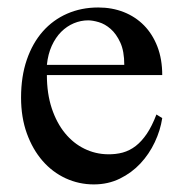

<svg xmlns="http://www.w3.org/2000/svg" viewBox="-20 -481 484 516"><path d="M416 -163.6Q411.1 -130.9 396 -98.9Q380.9 -66.9 357.4 -41.7Q334 -16.6 302.2 -1Q270.5 14.6 231.9 14.6Q192.4 14.6 156.7 -1.7Q121.1 -18.1 94.5 -48.6Q67.9 -79.1 52.2 -122.3Q36.6 -165.5 36.6 -218.8Q36.6 -275.4 52 -320.3Q67.4 -365.2 95 -396.5Q122.6 -427.7 160.6 -444.3Q198.7 -460.9 244.1 -460.9Q281.2 -460.9 312.7 -448.5Q344.2 -436 367.2 -412.6Q390.1 -389.2 403.1 -355.5Q416 -321.8 416 -279.3H106Q106 -229.5 119.1 -189.9Q132.3 -150.4 154.8 -123Q177.2 -95.7 206.8 -81.3Q236.3 -66.9 269 -66.4Q291 -65.9 309.8 -71Q328.6 -76.2 344.7 -88.6Q360.8 -101.1 374.8 -121.8Q388.7 -142.6 400.4 -173.3ZM314 -306.6Q314 -343.8 303.2 -366.9Q292.5 -390.1 277.3 -403.3Q262.2 -416.5 245.6 -421.4Q229 -426.3 216.8 -426.3Q197.3 -426.3 178.5 -418.5Q159.7 -410.6 144.5 -395.5Q129.4 -380.4 119.1 -357.9Q108.9 -335.4 106 -306.6Z"/></svg>

Font: Campania
Style: Regular
Weight: 400
Version: Version 2.009